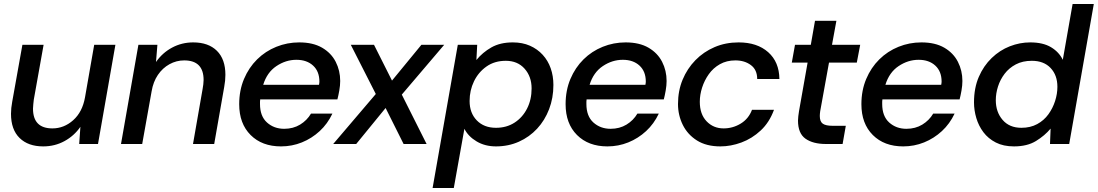

<svg xmlns="http://www.w3.org/2000/svg" viewBox="-20 -720 5489 960"><path d="M196 12Q121 12 78 -30Q35 -72 35 -151Q35 -179 41 -211L92 -496H198L149 -222Q148 -212 146.5 -199Q145 -186 145 -177Q145 -78 242 -78Q300 -78 346 -119Q392 -160 405 -233L451 -496H557L470 0H376L382 -86Q351 -41 302.5 -14.5Q254 12 196 12Z M585 0 672 -496H767L760 -410Q792 -456 840.5 -482Q889 -508 946 -508Q1022 -508 1064.5 -466Q1107 -424 1107 -346Q1107 -332 1105.5 -316.5Q1104 -301 1101 -285L1051 0H945L993 -275Q995 -285 996.5 -298Q998 -311 998 -320Q998 -418 901 -418Q862 -418 827.5 -399Q793 -380 769.5 -345.5Q746 -311 738 -263L691 0Z M1385 12Q1290 12 1233 -45Q1176 -102 1176 -199Q1176 -268 1200 -325Q1224 -382 1265.5 -423Q1307 -464 1361.5 -486Q1416 -508 1476 -508Q1545 -508 1590.5 -481.5Q1636 -455 1658.5 -411Q1681 -367 1681 -315Q1681 -293 1676.5 -267.5Q1672 -242 1667 -223H1281Q1280 -217 1280 -211.5Q1280 -206 1280 -200Q1280 -139 1315 -107.5Q1350 -76 1401 -76Q1446 -76 1480.5 -97Q1515 -118 1535 -152H1642Q1618 -101 1578.5 -64.5Q1539 -28 1489.5 -8Q1440 12 1385 12ZM1296 -296H1575Q1576 -301 1576.5 -305Q1577 -309 1577 -312Q1577 -363 1545.5 -392Q1514 -421 1462 -421Q1409 -421 1362 -389.5Q1315 -358 1296 -296Z M1646 0 1859 -250 1734 -496H1850L1940 -317L2087 -496H2201L1989 -247L2113 0H1998L1908 -180L1761 0Z M2143 220 2269 -496H2366L2362 -420Q2393 -458 2437 -483Q2481 -508 2544 -508Q2592 -508 2629.5 -491.5Q2667 -475 2693.5 -446Q2720 -417 2733.5 -378.5Q2747 -340 2747 -295Q2747 -230 2725.5 -174Q2704 -118 2665.5 -76.5Q2627 -35 2574.5 -11.5Q2522 12 2460 12Q2405 12 2363 -13Q2321 -38 2302 -76L2249 220ZM2460 -81Q2513 -81 2553 -107Q2593 -133 2615.5 -177.5Q2638 -222 2638 -278Q2638 -337 2603 -376.5Q2568 -416 2509 -416Q2453 -416 2412.5 -387.5Q2372 -359 2350 -313.5Q2328 -268 2328 -215Q2328 -155 2364 -118Q2400 -81 2460 -81Z M3017 12Q2922 12 2865 -45Q2808 -102 2808 -199Q2808 -268 2832 -325Q2856 -382 2897.5 -423Q2939 -464 2993.5 -486Q3048 -508 3108 -508Q3177 -508 3222.5 -481.5Q3268 -455 3290.5 -411Q3313 -367 3313 -315Q3313 -293 3308.5 -267.5Q3304 -242 3299 -223H2913Q2912 -217 2912 -211.5Q2912 -206 2912 -200Q2912 -139 2947 -107.5Q2982 -76 3033 -76Q3078 -76 3112.5 -97Q3147 -118 3167 -152H3274Q3250 -101 3210.5 -64.5Q3171 -28 3121.5 -8Q3072 12 3017 12ZM2928 -296H3207Q3208 -301 3208.5 -305Q3209 -309 3209 -312Q3209 -363 3177.5 -392Q3146 -421 3094 -421Q3041 -421 2994 -389.5Q2947 -358 2928 -296Z M3582 12Q3512 12 3465 -17.5Q3418 -47 3394 -95.5Q3370 -144 3370 -200Q3370 -266 3393 -321.5Q3416 -377 3457 -419Q3498 -461 3553 -484.5Q3608 -508 3673 -508Q3766 -508 3821 -459Q3876 -410 3877 -325H3766Q3766 -371 3734.5 -394.5Q3703 -418 3657 -418Q3613 -418 3579.5 -399Q3546 -380 3524 -349Q3502 -318 3490.5 -282Q3479 -246 3479 -211Q3479 -149 3513 -113.5Q3547 -78 3598 -78Q3644 -78 3683.5 -102Q3723 -126 3740 -171H3850Q3827 -108 3783.5 -67.5Q3740 -27 3687 -7.5Q3634 12 3582 12Z M4110 0Q4045 0 4007.5 -26.5Q3970 -53 3970 -117Q3970 -127 3971.5 -139Q3973 -151 3975 -164L4018 -407H3939L3955 -496H4034L4055 -616H4162L4140 -496H4281L4264 -407H4125L4081 -164Q4080 -157 4079.5 -151Q4079 -145 4079 -140Q4079 -112 4094 -101.5Q4109 -91 4143 -91H4209L4193 0Z M4496 12Q4401 12 4344 -45Q4287 -102 4287 -199Q4287 -268 4311 -325Q4335 -382 4376.5 -423Q4418 -464 4472.5 -486Q4527 -508 4587 -508Q4656 -508 4701.5 -481.5Q4747 -455 4769.5 -411Q4792 -367 4792 -315Q4792 -293 4787.5 -267.5Q4783 -242 4778 -223H4392Q4391 -217 4391 -211.5Q4391 -206 4391 -200Q4391 -139 4426 -107.5Q4461 -76 4512 -76Q4557 -76 4591.5 -97Q4626 -118 4646 -152H4753Q4729 -101 4689.5 -64.5Q4650 -28 4600.5 -8Q4551 12 4496 12ZM4407 -296H4686Q4687 -301 4687.5 -305Q4688 -309 4688 -312Q4688 -363 4656.5 -392Q4625 -421 4573 -421Q4520 -421 4473 -389.5Q4426 -358 4407 -296Z M5050 12Q4997 12 4959 -7.5Q4921 -27 4897 -59Q4873 -91 4861.5 -130Q4850 -169 4850 -208Q4850 -280 4874 -335.5Q4898 -391 4938.5 -430Q4979 -469 5029 -488.5Q5079 -508 5131 -508Q5195 -508 5235 -484Q5275 -460 5294 -421L5343 -700H5449L5326 0H5230L5233 -77Q5204 -42 5160 -15Q5116 12 5050 12ZM5087 -81Q5132 -81 5166 -99.5Q5200 -118 5222 -148.5Q5244 -179 5255.5 -215Q5267 -251 5267 -286Q5267 -344 5233 -380Q5199 -416 5139 -416Q5093 -416 5059 -398Q5025 -380 5003 -351Q4981 -322 4970 -287.5Q4959 -253 4959 -219Q4959 -160 4993 -120.5Q5027 -81 5087 -81Z"/></svg>

Font: Rethink Sans Medium
Style: Italic
Weight: 500
Italic angle: -10°
Designer: The Rethink Sans project authors (Hans Thiessen). DM Sans designed by Colophon Foundry.
Foundry: Rethink Communications LLC
Version: Version 1.001